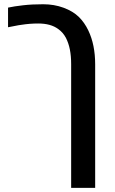

<svg xmlns="http://www.w3.org/2000/svg" viewBox="-20 -661 553 921"><path d="M321.3 240.2V-353.5Q321.3 -392.6 315.2 -423.3Q309.1 -454.1 295.9 -480Q281.7 -506.3 258.8 -522Q223.6 -548.3 163.1 -548.3Q122.1 -548.3 83 -542Q69.8 -540.5 51.5 -536.6Q33.2 -532.7 18.6 -530.3V-624.5Q48.3 -630.9 90.8 -635.7Q133.3 -640.6 187 -640.6Q239.7 -640.6 284.7 -624Q329.6 -607.4 357.9 -580.1Q385.7 -552.7 403.8 -514.6Q436.5 -446.3 436.5 -352.5V240.2Z"/></svg>

Font: Open Sans SemiBold
Style: Regular
Weight: 600
Designer: Monotype Design Team
Foundry: Monotype Imaging Inc.
Version: Version 3.003; ttfautohint (v1.8.4)